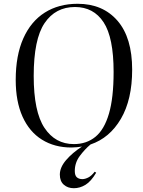

<svg xmlns="http://www.w3.org/2000/svg" viewBox="-20 -765 754 1014"><path d="M370 229Q338 229 317 210.5Q296 192 296 157Q296 119 329 80.5Q362 42 413 9Q400 11 385.5 12.5Q371 14 357 14Q268 14 201.5 -27.5Q135 -69 99 -149Q63 -229 63 -343Q63 -472 103 -562Q143 -652 216.5 -698.5Q290 -745 390 -745Q523 -745 600.5 -655.5Q678 -566 678 -397Q678 -239 618.5 -137.5Q559 -36 458 -2Q428 23 401.5 58.5Q375 94 375 138Q375 162 386 171.5Q397 181 415 181Q429 181 446 172.5Q463 164 480 142L488 147Q461 193 431.5 211Q402 229 370 229ZM370 -4Q437 -4 484 -42.5Q531 -81 555.5 -165Q580 -249 580 -385Q580 -567 527 -647.5Q474 -728 376 -728Q273 -728 215.5 -643Q158 -558 158 -364Q158 -175 215 -89.5Q272 -4 370 -4Z"/></svg>

Font: Literata 72pt
Style: Italic
Weight: 400
Italic angle: -2°
Designer: Latin by Veronika Burian and Jose Scaglione. Greek by Irene Vlachou. Cyrillic by Vera Evstafieva
Foundry: TypeTogether
Version: Version 3.002